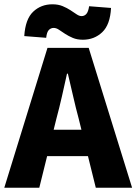

<svg xmlns="http://www.w3.org/2000/svg" viewBox="-28 -874 635 894"><path d="M-8 0 193 -651H385L587 0H418L338 -323Q325 -371 312.5 -426Q300 -481 288 -531H284Q273 -481 260.5 -426Q248 -371 235 -323L155 0ZM130 -147V-270H446V-147ZM358 -689Q331 -689 311 -697.5Q291 -706 275 -716.5Q259 -727 246.5 -735.5Q234 -744 222 -744Q209 -744 199.5 -734.5Q190 -725 187 -698L85 -706Q90 -785 126.5 -819.5Q163 -854 216 -854Q243 -854 263.5 -845.5Q284 -837 300 -826.5Q316 -816 328.5 -807.5Q341 -799 352 -799Q365 -799 374 -809Q383 -819 387 -845L489 -837Q485 -759 448 -724Q411 -689 358 -689Z"/></svg>

Font: Source Sans 3 ExtraBold
Style: Regular
Weight: 800
Designer: Paul D. Hunt
Foundry: Adobe
Version: Version 3.052;hotconv 1.1.0;makeotfexe 2.6.0